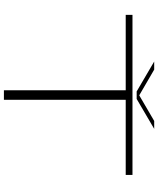

<svg xmlns="http://www.w3.org/2000/svg" viewBox="69 -898 829 1008"><g transform="rotate(90 484.0 -394.5)"><path d="M454.5 0H504.5V-639.5H899V-675H58.5V-639.5H454.5ZM460.5 -697H500L657 -789H615.5L481 -710.5L346 -789H303.5Z"/></g></svg>

Font: Anybody ExtraExpanded ExtraLight
Style: Regular
Weight: 250
Width: 8
Version: Version 1.113;gftools[0.9.25]